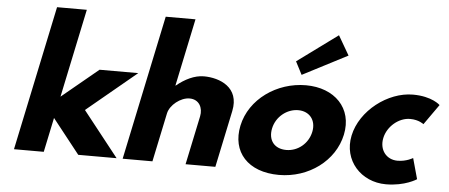

<svg xmlns="http://www.w3.org/2000/svg" viewBox="-55 -991 2658 1137"><g transform="rotate(5 1274.0 -422.5)"><path d="M753.9 -513H523.9L307.2 -334L417.8 -860H240.8L60 0H237L280.1 -205L442 0H670L458.4 -268Z M706 0H883L944 -290C954.7 -341 1017 -390 1070 -390C1127 -390 1151.7 -341 1141 -290L1080 0H1257L1328.1 -338C1358.1 -481 1237 -528 1143 -528C1087 -528 1029.9 -499 981.5 -459H979.5L1063.8 -860H886.8Z M1678.6 -664 1718.4 -587 1985.4 -725 1918.6 -840ZM1383.8 -256C1417.5 -416 1577 -528 1750 -528C1920 -528 2032.5 -416 1998.8 -256C1965.6 -98 1812.8 15 1635.8 15C1450.8 15 1350.6 -98 1383.8 -256ZM1571.8 -256C1557.1 -186 1594.6 -136 1666.6 -136C1735.6 -136 1796.1 -186 1810.8 -256C1825.8 -327 1783.3 -377 1717.3 -377C1650.3 -377 1586.8 -327 1571.8 -256Z M2381.5 -383C2434.5 -383 2462.5 -359 2462.5 -359L2547.9 -480C2547.9 -480 2500 -528 2386 -528C2237 -528 2076.4 -406 2044.6 -255C2013.1 -105 2123.8 15 2271.8 15C2385.8 15 2453.5 -31 2453.5 -31L2419.4 -154C2419.4 -154 2381.3 -130 2328.3 -130C2261.3 -130 2218.1 -186 2233 -257C2247.8 -327 2314.5 -383 2381.5 -383Z"/></g></svg>

Font: Hussar
Style: BdOblTwo
Weight: 700
Foundry: Cannot Into Space Fonts
Version: Version 2.00